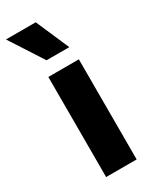

<svg xmlns="http://www.w3.org/2000/svg" viewBox="-219 -825 706 877"><g transform="rotate(-30 134.0 -386.5)"><path d="M63 0V-528H224V0ZM94 -598 -19 -773H138L214 -598Z"/></g></svg>

Font: Bricolage Grotesque 12pt ExtraBold
Style: Regular
Weight: 800
Designer: Mathieu Triay
Foundry: Atelier Triay
Version: Version 1.001; ttfautohint (v1.8.4.7-5d5b);gftools[0.9.33.de